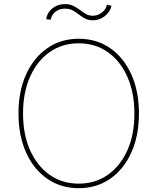

<svg xmlns="http://www.w3.org/2000/svg" viewBox="-20 -931 787 960"><path d="M674.7 -363.6Q674.7 -252.5 636.7 -168.3Q598.7 -84.2 530.9 -37.1Q463.1 9.9 373.6 9.9Q283.7 9.9 215.9 -37.3Q148.1 -84.5 110.3 -168.7Q72.4 -252.8 72.4 -363.6Q72.4 -474.8 110.4 -558.8Q148.4 -642.8 216.3 -690Q284.1 -737.2 373.6 -737.2Q463.1 -737.2 530.9 -690.2Q598.7 -643.1 636.7 -558.9Q674.7 -474.8 674.7 -363.6ZM652 -363.6Q652 -468 616.8 -547.1Q581.7 -626.1 519 -670.3Q456.3 -714.5 373.6 -714.5Q291.2 -714.5 228.5 -670.6Q165.8 -626.8 130.5 -547.8Q95.2 -468.8 95.2 -363.6Q95.2 -259.9 130 -180.9Q164.8 -101.9 227.5 -57.4Q290.1 -12.8 373.6 -12.8Q456.3 -12.8 519.2 -57Q582 -101.2 617.2 -180.2Q652.3 -259.2 652 -363.6ZM233.7 -832.4 210.9 -835.2Q215.9 -868.6 242.2 -889.6Q268.5 -910.5 304.7 -910.5Q329.2 -910.5 346.9 -901.6Q364.7 -892.8 379.4 -881.4Q394.2 -870 409.3 -861.2Q424.4 -852.3 443.9 -852.3Q468 -852.3 488.6 -867.5Q509.2 -882.8 514.9 -907.7L537.6 -902Q529.8 -869.7 503 -849.6Q476.2 -829.5 443.9 -829.5Q421.2 -829.5 404.8 -838.4Q388.5 -847.3 374.1 -858.7Q359.7 -870 343.6 -878.9Q327.4 -887.8 304.7 -887.8Q277 -887.8 257.1 -872.2Q237.2 -856.5 233.7 -832.4Z"/></svg>

Font: Inter Thin BETA
Style: Regular
Weight: 100
Designer: Rasmus Andersson
Foundry: rsms
Version: Version 3.011;git-f93a4a705